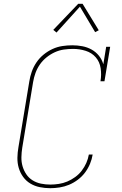

<svg xmlns="http://www.w3.org/2000/svg" viewBox="-20 -981 640 1009"><path d="M244 8Q216 8 189 2.5Q162 -3 139.5 -16.5Q117 -30 101.5 -51.5Q86 -73 78.5 -98.5Q71 -124 71.5 -152Q72 -180 77 -208L134 -553Q138 -579 147 -604.5Q156 -630 171.5 -653Q187 -676 209 -694Q231 -712 256 -723.5Q281 -735 307.5 -739Q334 -743 360 -743Q387 -743 413 -738Q439 -733 461.5 -720.5Q484 -708 500 -688Q516 -668 523 -643L538 -735H559L529 -554H508Q514 -588 509 -622Q504 -656 483 -680Q462 -704 430 -714Q398 -724 364 -724Q340 -724 315.5 -720.5Q291 -717 268 -706.5Q245 -696 224.5 -679.5Q204 -663 189.5 -642Q175 -621 166.5 -597.5Q158 -574 154 -550L97 -205Q93 -180 92.5 -155Q92 -130 98.5 -107.5Q105 -85 118 -65.5Q131 -46 151 -33.5Q171 -21 195 -16Q219 -11 244 -11Q266 -11 289 -14.5Q312 -18 333.5 -27Q355 -36 375 -50.5Q395 -65 409.5 -84Q424 -103 433.5 -124.5Q443 -146 447 -169H467Q463 -144 453 -120Q443 -96 427 -74.5Q411 -53 389 -36.5Q367 -20 343 -10Q319 0 293.5 4Q268 8 244 8ZM277 -810 260 -824 391 -961H414L499 -822L480 -812L400 -946Z"/></svg>

Font: Iosevka Slab ThExObl
Style: Regular
Weight: 100
Width: 7
Italic angle: -9°
Monospace: yes
Designer: Belleve Invis
Foundry: Belleve Invis
Version: Version 11.1.1; ttfautohint (v1.8.3)